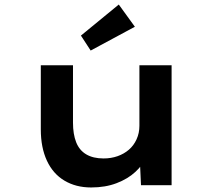

<svg xmlns="http://www.w3.org/2000/svg" viewBox="-20 -817 941 847"><path d="M382 10Q315 10 264.5 -20Q214 -50 187 -108Q160 -166 160 -246V-529H302V-276Q302 -225 316 -189.5Q330 -154 360.5 -136Q391 -118 437 -118Q470 -118 498.5 -128Q527 -138 548.5 -156.5Q570 -175 582.5 -202.5Q595 -230 595 -262V-529H737V0H602L597 -109L623 -121Q610 -89 577 -58.5Q544 -28 494.5 -9Q445 10 382 10ZM380 -594 337 -660 504 -797 575 -699Z"/></svg>

Font: Lexend Peta SemiBold
Style: Regular
Weight: 600
Designer: Bonnie Shaver-Troup, Thomas Jockin
Foundry: Lexend
Version: Version 1.007